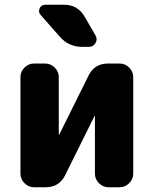

<svg xmlns="http://www.w3.org/2000/svg" viewBox="-20 -787 646 807"><path d="M123 0Q100 0 83 -17Q66 -34 66 -57V-463Q66 -486 83 -503Q100 -520 123 -520H170Q193 -520 210 -503Q227 -486 227 -463V-221H228H229L352 -469Q377 -520 434 -520H483Q506 -520 523 -503Q540 -486 540 -463V-57Q540 -34 523 -17Q506 0 483 0H436Q413 0 396 -17Q379 -34 379 -57V-299H378H377L254 -51Q229 0 172 0ZM250 -767Q306 -767 335 -718L381 -639Q391 -622 381.5 -606Q372 -590 353 -590H326Q269 -590 232 -632L151 -724Q140 -736 146.5 -751.5Q153 -767 170 -767Z"/></svg>

Font: Rounded Mplus 1c ExtraBold
Style: Regular
Weight: 800
Version: Version 1.059.20150529